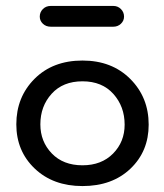

<svg xmlns="http://www.w3.org/2000/svg" viewBox="-20 -614 554 647"><path d="M258 13Q159 13 97 -46Q35 -105 35 -195Q35 -287 96.5 -348.5Q158 -410 258 -410Q357 -410 419 -348Q481 -286 481 -194Q481 -104 419.5 -45.5Q358 13 258 13ZM258 -57Q322 -57 361 -96.5Q400 -136 400 -194Q400 -255 362 -297.5Q324 -340 258 -340Q192 -340 154 -298Q116 -256 116 -195Q116 -137 154.5 -97Q193 -57 258 -57ZM362 -524H151Q135 -524 124.5 -534Q114 -544 114 -558Q114 -573 124.5 -583.5Q135 -594 151 -594H362Q377 -594 387.5 -583.5Q398 -573 398 -558Q398 -544 387.5 -534Q377 -524 362 -524Z"/></svg>

Font: Hoogli Semibold
Style: Regular
Weight: 600
Designer: Anand Singh Naorem
Foundry: Brand New Type
Version: Version 1.00 b007